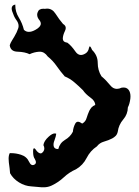

<svg xmlns="http://www.w3.org/2000/svg" viewBox="-20 -793 599 827"><path d="M114.7 9.8Q87.4 8.3 62 -7.3Q36.1 -23.4 23.4 -46.9Q22 -66.9 18.1 -93.3Q17.1 -102.1 17.1 -109.4Q17.1 -124 22 -133.3Q25.4 -133.3 28.8 -133.3Q48.8 -133.3 70.3 -126.5Q95.2 -118.7 105.5 -95.7Q114.3 -77.1 127.4 -83.5Q140.6 -89.8 129.9 -108.4Q122.6 -117.7 122.6 -139.2Q122.6 -140.6 122.6 -142.1Q122.6 -154.3 127 -154.3Q130.9 -154.3 138.7 -142.1Q147.9 -132.3 154.8 -132.3Q160.2 -132.3 165 -138.2Q170.9 -145.5 170.9 -153.8Q170.9 -160.6 167 -168Q169.4 -186 189.5 -204.1Q205.1 -218.3 215.8 -218.3Q219.2 -218.3 222.2 -216.8Q221.2 -206.1 214.8 -189Q208 -172.4 211.9 -161.1Q213.4 -156.7 217.8 -153.8Q222.2 -150.9 231 -150.9Q237.3 -176.8 259.8 -190.4Q282.7 -203.6 293.9 -225.6Q295.4 -243.7 303.7 -259.8Q308.1 -268.6 315.9 -268.6Q323.2 -268.6 334 -260.7Q348.6 -268.6 353 -284.7Q357.9 -300.8 364.7 -315.9Q368.7 -323.7 374.5 -330.6Q380.4 -336.9 390.1 -340.8Q390.1 -358.4 369.1 -373Q348.1 -388.2 337.4 -404.3Q319.8 -421.9 300.8 -438Q281.7 -454.6 258.8 -463.9Q240.2 -485.4 224.1 -508.3Q208 -531.7 185.5 -549.8Q171.4 -570.3 151.4 -570.3Q151.4 -570.3 148.9 -570.3Q127 -568.8 107.4 -559.6Q87.4 -569.3 56.2 -570.3Q25.4 -570.8 22 -598.1Q24.9 -607.9 30.8 -617.2Q36.1 -626.5 42 -635.7Q52.7 -653.3 58.6 -671.4Q60.1 -676.3 60.1 -681.2Q60.1 -694.8 48.8 -709Q40 -721.2 32.2 -745.1Q30.3 -751.5 30.3 -756.8Q30.3 -770.5 45.9 -773.4Q45.9 -773.4 45.9 -770Q45.9 -742.2 60.5 -718.3Q76.2 -692.9 83 -664.6Q91.8 -655.8 104 -655.8Q116.2 -655.3 132.8 -664.6Q155.8 -677.2 155.8 -691.4Q155.8 -697.8 151.4 -704.1Q140.1 -716.8 140.1 -729.5Q140.1 -734.9 142.1 -739.7Q147 -755.4 166.5 -755.4Q169.4 -755.4 172.9 -754.9Q177.7 -755.9 182.6 -755.9Q205.1 -755.9 218.8 -734.4Q235.4 -708.5 251.5 -689.9Q263.2 -683.1 263.2 -672.4Q263.2 -666.5 259.8 -659.7Q250.5 -640.6 250.5 -626Q250.5 -619.6 254.9 -615.2Q259.3 -610.8 270.5 -608.9Q287.6 -596.2 304.7 -571.3Q314.9 -556.2 328.6 -556.2Q337.9 -556.2 348.6 -563Q360.4 -570.3 363.3 -586.9Q366.7 -603 376.5 -578.1Q400.9 -554.2 400.9 -522.5Q400.9 -490.2 417 -464.4Q436.5 -448.2 455.6 -424.8Q467.3 -410.2 483.4 -410.2Q493.2 -410.2 504.4 -415.5Q515.1 -417 522.5 -414.6Q529.8 -411.6 534.2 -405.8Q542 -395 542 -377.9Q542 -373 541.5 -368.7Q538.6 -345.2 530.8 -330.6Q530.3 -300.8 510.7 -278.3Q491.2 -255.4 487.3 -226.1Q484.9 -214.8 478.5 -208Q471.7 -201.2 463.4 -196.8Q447.3 -188.5 428.2 -183.1Q408.7 -177.7 397.5 -162.6Q368.7 -143.6 353 -112.3Q337.4 -81.5 307.6 -64Q278.3 -51.3 254.9 -29.3Q231.9 -7.8 203.1 5.9Q186.5 13.7 169.4 13.7Q168.5 13.7 167.5 13.7Q164.6 13.7 159.2 13.7Q136.7 11.2 114.7 9.8Z"/></svg>

Font: Brazier Flame
Style: Regular
Weight: 400
Designer: Walter E Stewart
Version: 0.1